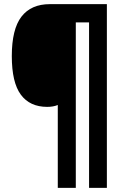

<svg xmlns="http://www.w3.org/2000/svg" viewBox="-20 -780 590 927"><path d="M496 127H410V-672H346V127H259V-273Q237 -264 208 -264Q124 -264 80.5 -323Q37 -382 37 -509Q37 -639 83.5 -699.5Q130 -760 221 -760H496Z"/></svg>

Font: Noto Sans Myanmar UI Condensed Black
Style: Regular
Weight: 900
Width: 3
Designer: Monotype Design Team
Foundry: Monotype Imaging Inc.
Version: Version 2.103; ttfautohint (v1.8.4.7-5d5b)